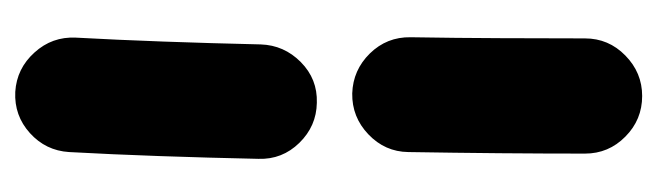

<svg xmlns="http://www.w3.org/2000/svg" viewBox="-322 -457 853 249"><g transform="rotate(90 104.5 -332.5)"><path d="M104.5 -738.8Q135.3 -738.8 157.2 -717Q179.2 -695.3 179.2 -664.6Q179.2 -611.3 178.7 -553.5Q178.2 -495.6 177.2 -435.5Q176.8 -405.3 154.3 -383.8Q131.8 -362.3 101.1 -362.8Q70.8 -363.8 49.3 -385.7Q27.8 -407.7 28.3 -438.5Q29.3 -498 29.5 -554.9Q29.8 -611.8 29.8 -664.6Q29.8 -695.3 52 -717Q74.2 -738.8 104.5 -738.8ZM113.3 -316.9Q143.6 -316.4 165.3 -294.2Q187 -272 186 -241.2Q184.6 -175.3 182.4 -112.5Q180.2 -49.8 177.2 4.4Q175.3 34.7 152.6 55.2Q129.9 75.7 99.1 74.2Q68.8 72.3 48.1 49.3Q27.3 26.4 28.8 -4.4Q31.7 -57.1 33.9 -117.9Q36.1 -178.7 37.6 -244.1Q38.6 -274.4 60.5 -296.1Q82.5 -317.9 113.3 -316.9Z"/></g></svg>

Font: Mikhak-DS2-FD ExtraBold
Style: Regular
Weight: 800
Designer: Amin Abedi
Version: Version 3.2